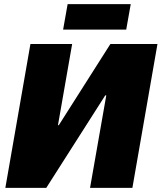

<svg xmlns="http://www.w3.org/2000/svg" viewBox="-20 -914 786 934"><path d="M6 0H205L492 -450H497L418 0H624L746 -700H517L266 -305H262L331 -700H128ZM287 -770H594L616 -894H309Z"/></svg>

Font: Fixel Text 20240404 Black
Style: Italic
Weight: 900
Width: 4
Italic angle: -10°
Designer: AlfaBravo + MacPaw
Foundry: Kyrylo Tkachov, Marchela Mozhyna, Serhii Makarenko, Maria Weinstein, Zakhar Kryvoshyya
Version: Version 1.211;Glyphs 3.2 (3225)